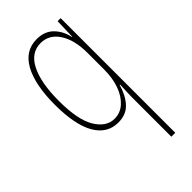

<svg xmlns="http://www.w3.org/2000/svg" viewBox="-238 -695 899 899"><g transform="rotate(-45 211.0 -245.5)"><path d="M326 -123Q326 -134 327 -157.5Q328 -181 329 -203H326Q312 -151 281.5 -117Q251 -83 198 -83Q125 -83 85.5 -151Q46 -219 46 -352Q46 -484 86 -557Q126 -630 203 -630Q256 -630 287 -598Q318 -566 327 -520H329L332 -620H352V139H326ZM198 -108Q236 -108 265 -134Q294 -160 310 -204.5Q326 -249 326 -306V-416Q326 -502 292.5 -553Q259 -604 203 -604Q139 -604 105.5 -537.5Q72 -471 72 -352Q72 -226 108 -167Q144 -108 198 -108Z"/></g></svg>

Font: Noto Sans Kannada UI ExtraCondensed Thin
Style: Regular
Weight: 100
Width: 2
Designer: Jelle Bosma - Monotype Design Team
Foundry: Monotype Imaging Inc.
Version: Version 2.005; ttfautohint (v1.8.4.7-5d5b)